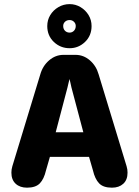

<svg xmlns="http://www.w3.org/2000/svg" viewBox="-20 -880 659 910"><path d="M108 9.5Q74.5 9.5 54.2 -9.2Q34 -28 34 -61.5Q34 -69 35 -76.5Q36 -84 38.5 -92L171 -527.5Q182.5 -568 212.8 -594Q243 -620 281 -620H338Q376 -620 406 -594Q436 -568 447.5 -527.5L580 -92Q582.5 -84 583.5 -76.5Q584.5 -69 584.5 -61.5Q584.5 -27.5 564.2 -9Q544 9.5 510.5 9.5Q469.5 9.5 449.8 -11Q430 -31.5 420.5 -72.5L402 -136.5H216.5L198 -72.5Q188.5 -31.5 168.8 -11Q149 9.5 108 9.5ZM244 -253H375L318.5 -466Q316 -477.5 313.8 -487.5Q311.5 -497.5 309.5 -505.5Q307.5 -497.5 305 -487.5Q302.5 -477.5 300 -466ZM310 -651.5Q266.5 -651.5 235.2 -681.2Q204 -711 204 -756.5Q204 -785 218.2 -808.5Q232.5 -832 256.8 -846.2Q281 -860.5 310 -860.5Q338 -860.5 361.8 -846.2Q385.5 -832 399.8 -808.5Q414 -785 414 -756.5Q414 -711 383 -681.2Q352 -651.5 310 -651.5ZM310 -725.5Q322 -725.5 330.5 -734.2Q339 -743 339 -757Q339 -768.5 330.5 -776.8Q322 -785 310 -785Q296.5 -785 288 -776.8Q279.5 -768.5 279.5 -757Q279.5 -743 288 -734.2Q296.5 -725.5 310 -725.5Z"/></svg>

Font: Sono ExtraLight Monospace
Style: Bold
Weight: 700
Version: Version 2.112